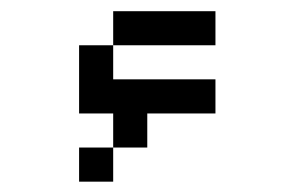

<svg xmlns="http://www.w3.org/2000/svg" viewBox="-20 -708 540 352"><path d="M375 -500V-562.5H187.5V-625H125Q125 -625 125 -500H187.5V-437.5H125V-375H187.5V-437.5H250V-500ZM375 -625V-687.5H187.5V-625Z"/></svg>

Font: CalcUnifontExMono
Style: Regular
Weight: 500
Version: Version 15.0.06